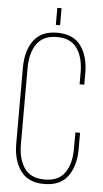

<svg xmlns="http://www.w3.org/2000/svg" viewBox="-57 -857 484 898"><g transform="rotate(5 185.0 -408.0)"><path d="M175 -821H195V-741H175ZM185 -705Q261 -705 296.5 -656Q332 -607 332 -528V-474H310V-529Q310 -599 280.5 -642Q251 -685 186 -685Q121 -685 91 -642Q61 -599 61 -529V-171Q61 -101 90.5 -58.5Q120 -16 186 -16Q251 -16 280.5 -58.5Q310 -101 310 -171V-248H332V-172Q332 -93 296.5 -44Q261 5 185 5Q110 5 74.5 -44Q39 -93 39 -172V-528Q39 -607 74.5 -656Q110 -705 185 -705Z"/></g></svg>

Font: Bebas Neue Light
Style: Regular
Weight: 300
Designer: Ryoichi Tsunekawa
Foundry: Ryoichi Tsunekawa
Version: Version 001.003; ttfautohint (v1.5.65-e2d9)